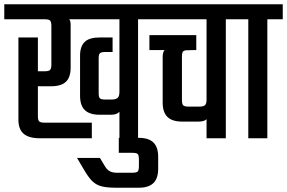

<svg xmlns="http://www.w3.org/2000/svg" viewBox="-40 -646 1341 897"><path d="M486 -471V-403H450Q433 -403 427 -397.5Q421 -392 421 -374V-210Q421 -192 427 -186.5Q433 -181 450 -181H481Q501 -181 509.5 -188.5Q518 -196 518 -217V-556H283Q290 -549 290 -530V-329Q290 -285 268 -264Q246 -243 198 -243H137V-104Q137 -85 143 -79Q149 -73 168 -73H389V0H147Q95 0 70.5 -21Q46 -42 46 -87V-471H137V-313H168Q188 -313 194 -319.5Q200 -326 200 -345V-524Q200 -544 194 -550Q188 -556 168 -556H-20V-626H677V-556H605V0H518V-124Q517 -123 516 -122Q505 -110 478 -110H424Q379 -110 356.5 -131.5Q334 -153 334 -199V-386Q334 -429 355.5 -450Q377 -471 426 -471Z M609 -2Q654 -2 676.5 19.5Q699 41 699 87V142Q699 188 676.5 209.5Q654 231 609 231H501Q462 231 436.5 225Q411 219 393 202Q375 185 356 153L320 92H427L451 132Q461 148 474 154.5Q487 161 505 161H578Q598 161 603.5 155Q609 149 609 130V99Q609 79 603.5 73.5Q598 68 578 68H515V-2Z M637 -626H1087V-556H1015V0H925V-89Q914 -78 888 -78H810Q765 -78 742.5 -99.5Q720 -121 720 -167V-380Q720 -402 729 -412H658V-482H877V-412H863Q841 -412 829.5 -411Q818 -410 814 -404Q810 -398 810 -382V-178Q810 -160 816 -154Q822 -148 840 -148H893Q911 -148 918 -155Q925 -162 925 -180V-556H637Z M1048 -626H1281V-556H1209V0H1120V-556H1048Z"/></svg>

Font: Teko Light
Style: Regular
Weight: 400
Version: Version 2.000;gftools[0.9.28.dev9+g7d2139d.d20230707]